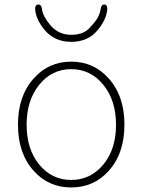

<svg xmlns="http://www.w3.org/2000/svg" viewBox="-20 -811 626 844"><path d="M129 -59Q59 -136 59 -263Q59 -390 129 -467Q194 -540 293 -540Q392 -540 457 -467Q527 -390 527 -263Q527 -136 457 -59Q392 13 293 13Q194 13 129 -59ZM152.5 -87.5Q208 -20 293 -20Q378 -20 434 -87.5Q490 -155 490 -262.5Q490 -370 434 -438.5Q378 -507 293 -507Q208 -507 152.5 -438.5Q97 -370 97 -262.5Q97 -155 152.5 -87.5ZM174 -682Q140 -724 135 -765Q132 -789 147 -791Q162 -793 165 -769Q169 -739 200 -702Q236 -658 293 -658Q350 -658 378 -693Q386 -702 394 -711Q417 -738 422 -769Q425 -793 440 -791Q454 -789 451 -765Q446 -724 412 -682Q369 -627 293.5 -627Q218 -627 174 -682Z"/></svg>

Font: Resource Han Rounded JP ExtraLight
Style: Regular
Weight: 250
Designer: Cyano Hao (round all glyphs); Ryoko NISHIZUKA 西塚涼子 (kana, bopomofo & ideographs); Paul D. Hunt (Latin, Greek & Cyrillic)
Foundry: Cyano Hao
Version: 0.990